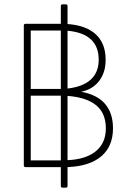

<svg xmlns="http://www.w3.org/2000/svg" viewBox="-20 -808 599 887"><path d="M292 -36V51Q292 59 284 59H269Q261 59 261 51V-36H98Q90 -36 90 -44V-690Q90 -698 98 -698H261V-780Q261 -788 269 -788H284Q292 -788 292 -780V-697Q378 -691 423 -649Q468 -607 468 -532Q468 -473 438 -434Q408 -395 355 -384Q428 -371 465 -328.5Q502 -286 502 -215Q502 -132 448 -86Q394 -40 292 -36ZM258 -667H122V-397H246H261V-667ZM292 -666V-399Q363 -407 399.5 -440.5Q436 -474 436 -532Q436 -653 292 -666ZM122 -366V-67H261V-366H251ZM292 -68Q378 -72 423.5 -110Q469 -148 469 -215Q469 -284 425 -321Q381 -358 292 -365Z"/></svg>

Font: LINE Seed Sans TH App Thin
Style: Regular
Weight: 250
Designer: Dalton Maag Ltd | Thai characters by Cadson Demak Co.,Ltd.
Foundry: Dalton Maag Ltd
Version: Version 1.003